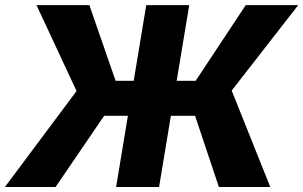

<svg xmlns="http://www.w3.org/2000/svg" viewBox="-43 -748 1213 768"><path d="M713.9 -727.5 593.3 0H421.4L542 -727.5ZM-23.4 0 263.2 -383.8 103 -727.5H314.5L419.4 -424.8H739.7L939.9 -727.5H1149.9L883.8 -385.7L1038.1 0H832.5L737.3 -284.7H373.5L179.2 0Z"/></svg>

Font: Inter 16pt ExtraBold
Style: Italic
Weight: 800
Italic angle: -9.3988°
Version: Version 4.001;git-66647c0bb